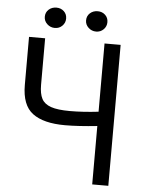

<svg xmlns="http://www.w3.org/2000/svg" viewBox="-58 -903 734 950"><g transform="rotate(5 309.0 -428.0)"><path d="M436 -700H516V0H436V-290Q343 -280 276 -280Q169 -280 115 -320.5Q61 -361 61 -461V-700H141V-469Q141 -425 154 -400Q167 -375 200 -363.5Q233 -352 294 -352Q360 -352 436 -361ZM130 -806Q130 -828 145.5 -842Q161 -856 184 -856Q206 -856 221 -842Q236 -828 236 -806Q236 -785 221 -770Q206 -755 184 -755Q162 -755 146 -770Q130 -785 130 -806ZM335 -806Q335 -828 350.5 -842Q366 -856 389 -856Q411 -856 426 -842Q441 -828 441 -806Q441 -785 426 -770Q411 -755 389 -755Q367 -755 351 -770Q335 -785 335 -806Z"/></g></svg>

Font: Tilda Sans
Style: Regular
Weight: 400
Designer: ParaType Ltd
Foundry: ParaType Ltd
Version: Version 1.002W